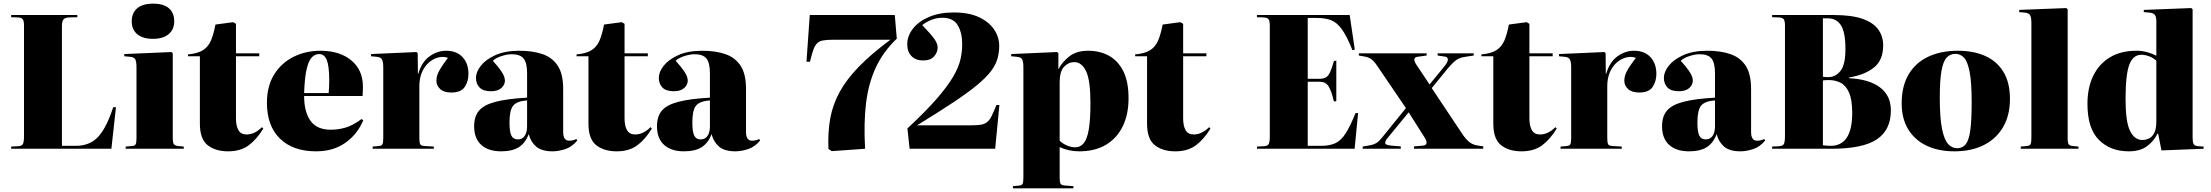

<svg xmlns="http://www.w3.org/2000/svg" viewBox="-20 -812 12070 1048"><path d="M41 0V-12L80 -14Q99 -15 105 -26Q111 -37 111 -69V-672Q111 -697 104.5 -706.5Q98 -716 76 -717L41 -718V-730H402V-718L358 -717Q334 -716 326 -705.5Q318 -695 318 -667V-16H393Q471 -16 516.5 -66Q562 -116 598 -227H613L588 0Z M815 -600Q759 -600 729 -625.5Q699 -651 699 -696Q699 -740 728 -766Q757 -792 815 -792Q874 -792 902.5 -766.5Q931 -741 931 -696Q931 -651 900.5 -625.5Q870 -600 815 -600ZM666 0V-12L702 -15Q716 -16 720.5 -24.5Q725 -33 725 -59V-444Q725 -474 719 -487Q713 -500 690 -502L658 -505L659 -517L916 -528L923 -521V-59Q923 -33 929 -25Q935 -17 952 -15L983 -12V0Z M1225 14Q1156 14 1113.5 -19.5Q1071 -53 1071 -137V-505H1006V-515Q1060 -520 1088.5 -538.5Q1117 -557 1131.5 -591Q1146 -625 1156 -678L1253 -691L1268 -682V-521H1395V-505H1268V-166Q1268 -125 1281.5 -101.5Q1295 -78 1326 -78Q1370 -78 1410 -118L1417 -110Q1381 -51 1337 -18.5Q1293 14 1225 14Z M1706 14Q1579 14 1508 -55.5Q1437 -125 1437 -251Q1437 -342 1476.5 -405.5Q1516 -469 1582.5 -502Q1649 -535 1729 -535Q1834 -535 1897.5 -482.5Q1961 -430 1961 -338Q1961 -327 1960.5 -315Q1960 -303 1959 -288H1640Q1640 -202 1674.5 -153Q1709 -104 1785 -104Q1826 -104 1866 -115.5Q1906 -127 1953 -162L1963 -156Q1931 -79 1865 -32.5Q1799 14 1706 14ZM1640 -304H1774Q1776 -322 1776.5 -340Q1777 -358 1777 -375Q1777 -450 1764 -483.5Q1751 -517 1722 -517Q1700 -517 1682.5 -499.5Q1665 -482 1654 -436Q1643 -390 1640 -304Z M2014 0V-12L2048 -15Q2063 -16 2067.5 -25Q2072 -34 2072 -59V-444Q2072 -473 2065.5 -486.5Q2059 -500 2036 -502L2005 -505L2006 -517L2254 -528L2260 -521L2261 -409H2263Q2282 -474 2324.5 -504.5Q2367 -535 2415 -535Q2472 -535 2504.5 -500.5Q2537 -466 2537 -408Q2537 -369 2517 -338Q2497 -307 2443 -307Q2403 -307 2382.5 -326Q2362 -345 2362 -372Q2362 -387 2367 -402.5Q2372 -418 2385.5 -440Q2399 -462 2425 -496Q2402 -505 2375 -499Q2348 -493 2323.5 -473Q2299 -453 2284 -419.5Q2269 -386 2269 -342V-59Q2269 -36 2273 -26Q2277 -16 2298 -15L2348 -12V0Z M2715 14Q2646 14 2607 -21Q2568 -56 2568 -123Q2568 -177 2595 -208.5Q2622 -240 2685.5 -256.5Q2749 -273 2857 -279V-412Q2857 -469 2838 -492.5Q2819 -516 2773 -516Q2749 -516 2717.5 -506Q2686 -496 2670 -480Q2700 -447 2714 -426.5Q2728 -406 2732 -393.5Q2736 -381 2736 -372Q2736 -349 2716.5 -331.5Q2697 -314 2660 -314Q2617 -314 2597.5 -334.5Q2578 -355 2578 -387Q2578 -419 2604.5 -453Q2631 -487 2684 -511Q2737 -535 2815 -535Q2888 -535 2941.5 -516.5Q2995 -498 3024.5 -453Q3054 -408 3054 -327V-91Q3054 -44 3087 -44Q3107 -44 3126 -53L3131 -45Q3102 -10 3065 2Q3028 14 2996 14Q2937 14 2907 -11.5Q2877 -37 2866 -80Q2848 -32 2812.5 -9Q2777 14 2715 14ZM2806 -51Q2831 -51 2844 -70.5Q2857 -90 2857 -122V-264Q2801 -260 2781 -235Q2761 -210 2761 -144Q2761 -92 2771.5 -71.5Q2782 -51 2806 -51Z M3346 14Q3277 14 3234.5 -19.5Q3192 -53 3192 -137V-505H3127V-515Q3181 -520 3209.5 -538.5Q3238 -557 3252.5 -591Q3267 -625 3277 -678L3374 -691L3389 -682V-521H3516V-505H3389V-166Q3389 -125 3402.5 -101.5Q3416 -78 3447 -78Q3491 -78 3531 -118L3538 -110Q3502 -51 3458 -18.5Q3414 14 3346 14Z M3713 14Q3644 14 3605 -21Q3566 -56 3566 -123Q3566 -177 3593 -208.5Q3620 -240 3683.5 -256.5Q3747 -273 3855 -279V-412Q3855 -469 3836 -492.5Q3817 -516 3771 -516Q3747 -516 3715.5 -506Q3684 -496 3668 -480Q3698 -447 3712 -426.5Q3726 -406 3730 -393.5Q3734 -381 3734 -372Q3734 -349 3714.5 -331.5Q3695 -314 3658 -314Q3615 -314 3595.5 -334.5Q3576 -355 3576 -387Q3576 -419 3602.5 -453Q3629 -487 3682 -511Q3735 -535 3813 -535Q3886 -535 3939.5 -516.5Q3993 -498 4022.5 -453Q4052 -408 4052 -327V-91Q4052 -44 4085 -44Q4105 -44 4124 -53L4129 -45Q4100 -10 4063 2Q4026 14 3994 14Q3935 14 3905 -11.5Q3875 -37 3864 -80Q3846 -32 3810.5 -9Q3775 14 3713 14ZM3804 -51Q3829 -51 3842 -70.5Q3855 -90 3855 -122V-264Q3799 -260 3779 -235Q3759 -210 3759 -144Q3759 -92 3769.5 -71.5Q3780 -51 3804 -51Z M4520 13 4502 1Q4498 -89 4511.5 -164.5Q4525 -240 4562.5 -309Q4600 -378 4668 -448Q4736 -518 4840 -595H4527Q4494 -595 4473.5 -591.5Q4453 -588 4440.5 -576Q4428 -564 4419.5 -540Q4411 -516 4401 -475H4382L4400 -730H4864L4875 -601Q4800 -529 4760 -442.5Q4720 -356 4707 -247.5Q4694 -139 4702 0Z M4945 0 4933 -111Q5033 -204 5093 -273Q5153 -342 5183 -394Q5213 -446 5222.5 -488Q5232 -530 5232 -570Q5232 -634 5207.5 -674.5Q5183 -715 5124 -715Q5092 -715 5063.5 -703.5Q5035 -692 5014 -675Q5062 -625 5080 -599.5Q5098 -574 5098 -552Q5098 -527 5079 -504.5Q5060 -482 5018 -482Q4978 -482 4955 -506Q4932 -530 4932 -570Q4932 -616 4963.5 -656Q4995 -696 5052 -720Q5109 -744 5185 -744Q5269 -744 5324 -718Q5379 -692 5406.5 -650.5Q5434 -609 5434 -562Q5434 -525 5424.5 -491.5Q5415 -458 5389 -423.5Q5363 -389 5313 -347.5Q5263 -306 5183 -253Q5103 -200 4986 -128H5282Q5315 -128 5335 -131.5Q5355 -135 5368.5 -146Q5382 -157 5393 -179.5Q5404 -202 5419 -239H5435L5412 0Z M5509 216V204L5542 201Q5557 200 5561.5 191.5Q5566 183 5566 158V-444Q5566 -475 5559.5 -487.5Q5553 -500 5530 -502L5499 -505L5500 -517L5750 -528L5757 -521V-435H5758Q5777 -473 5816.5 -504Q5856 -535 5919 -535Q5984 -535 6033.5 -507.5Q6083 -480 6111.5 -423Q6140 -366 6140 -276Q6140 -188 6108.5 -123Q6077 -58 6017 -22Q5957 14 5871 14Q5841 14 5814.5 8Q5788 2 5764 -9V157Q5764 181 5768.5 190.5Q5773 200 5798 201L5839 204V216ZM5849 -8Q5877 -8 5895.5 -30.5Q5914 -53 5923 -105.5Q5932 -158 5932 -250Q5932 -374 5908 -423.5Q5884 -473 5844 -473Q5812 -473 5788 -447.5Q5764 -422 5764 -363V-44Q5780 -28 5803.5 -18Q5827 -8 5849 -8Z M6395 14Q6326 14 6283.5 -19.5Q6241 -53 6241 -137V-505H6176V-515Q6230 -520 6258.5 -538.5Q6287 -557 6301.5 -591Q6316 -625 6326 -678L6423 -691L6438 -682V-521H6565V-505H6438V-166Q6438 -125 6451.5 -101.5Q6465 -78 6496 -78Q6540 -78 6580 -118L6587 -110Q6551 -51 6507 -18.5Q6463 14 6395 14Z M6841 0V-12L6880 -14Q6899 -15 6905 -26Q6911 -37 6911 -69V-672Q6911 -697 6904.5 -706.5Q6898 -716 6876 -717L6841 -718V-730H7347L7375 -541L7362 -538Q7332 -614 7304.5 -652Q7277 -690 7245 -702Q7213 -714 7167 -714H7118V-382H7182Q7205 -382 7218 -390Q7231 -398 7240.5 -419Q7250 -440 7261 -479L7274 -481V-260L7261 -258Q7247 -318 7231 -342Q7215 -366 7183 -366H7118V-16H7192Q7237 -16 7268 -30Q7299 -44 7324 -82.5Q7349 -121 7379 -195H7393L7374 0Z M7418 0V-12L7463 -20Q7479 -23 7493 -31.5Q7507 -40 7523 -60L7654 -222L7499 -450Q7482 -476 7466.5 -488Q7451 -500 7425 -504L7397 -509V-521H7767V-509L7717 -502Q7686 -497 7711 -459L7783 -351L7860 -445Q7883 -472 7883 -486.5Q7883 -501 7867 -503L7827 -509V-521H8024V-509L7985 -503Q7960 -500 7945 -493.5Q7930 -487 7916.5 -474.5Q7903 -462 7882 -438L7795 -331L7965 -76Q7983 -50 8001 -36Q8019 -22 8044 -18L8076 -13V0H7698V-13L7746 -17Q7765 -19 7766.5 -31Q7768 -43 7755 -63L7669 -199L7550 -54Q7541 -42 7541 -31Q7541 -20 7576 -17L7626 -13V0Z M8285 14Q8216 14 8173.5 -19.5Q8131 -53 8131 -137V-505H8066V-515Q8120 -520 8148.5 -538.5Q8177 -557 8191.5 -591Q8206 -625 8216 -678L8313 -691L8328 -682V-521H8455V-505H8328V-166Q8328 -125 8341.5 -101.5Q8355 -78 8386 -78Q8430 -78 8470 -118L8477 -110Q8441 -51 8397 -18.5Q8353 14 8285 14Z M8498 0V-12L8532 -15Q8547 -16 8551.5 -25Q8556 -34 8556 -59V-444Q8556 -473 8549.5 -486.5Q8543 -500 8520 -502L8489 -505L8490 -517L8738 -528L8744 -521L8745 -409H8747Q8766 -474 8808.5 -504.5Q8851 -535 8899 -535Q8956 -535 8988.5 -500.5Q9021 -466 9021 -408Q9021 -369 9001 -338Q8981 -307 8927 -307Q8887 -307 8866.5 -326Q8846 -345 8846 -372Q8846 -387 8851 -402.5Q8856 -418 8869.5 -440Q8883 -462 8909 -496Q8886 -505 8859 -499Q8832 -493 8807.5 -473Q8783 -453 8768 -419.5Q8753 -386 8753 -342V-59Q8753 -36 8757 -26Q8761 -16 8782 -15L8832 -12V0Z M9199 14Q9130 14 9091 -21Q9052 -56 9052 -123Q9052 -177 9079 -208.5Q9106 -240 9169.5 -256.5Q9233 -273 9341 -279V-412Q9341 -469 9322 -492.5Q9303 -516 9257 -516Q9233 -516 9201.5 -506Q9170 -496 9154 -480Q9184 -447 9198 -426.5Q9212 -406 9216 -393.5Q9220 -381 9220 -372Q9220 -349 9200.5 -331.5Q9181 -314 9144 -314Q9101 -314 9081.5 -334.5Q9062 -355 9062 -387Q9062 -419 9088.5 -453Q9115 -487 9168 -511Q9221 -535 9299 -535Q9372 -535 9425.5 -516.5Q9479 -498 9508.5 -453Q9538 -408 9538 -327V-91Q9538 -44 9571 -44Q9591 -44 9610 -53L9615 -45Q9586 -10 9549 2Q9512 14 9480 14Q9421 14 9391 -11.5Q9361 -37 9350 -80Q9332 -32 9296.5 -9Q9261 14 9199 14ZM9290 -51Q9315 -51 9328 -70.5Q9341 -90 9341 -122V-264Q9285 -260 9265 -235Q9245 -210 9245 -144Q9245 -92 9255.5 -71.5Q9266 -51 9290 -51Z M9653 0V-12L9692 -14Q9711 -15 9717 -26.5Q9723 -38 9723 -70V-672Q9723 -697 9716.5 -706.5Q9710 -716 9688 -717L9653 -718V-730H9990Q10088 -730 10147 -709Q10206 -688 10232.5 -650.5Q10259 -613 10259 -564Q10259 -485 10210 -444.5Q10161 -404 10073 -389V-385Q10181 -380 10241 -335.5Q10301 -291 10301 -209Q10301 -103 10224.5 -51.5Q10148 0 9976 0ZM9959 -391Q9999 -391 10026 -425Q10053 -459 10053 -544Q10053 -636 10028.5 -674Q10004 -712 9956 -712H9930V-393Q9936 -392 9943.5 -391.5Q9951 -391 9959 -391ZM9972 -16Q10090 -16 10090 -196Q10090 -267 10073 -306Q10056 -345 10027 -360Q9998 -375 9963 -375Q9942 -375 9930 -373V-19Q9941 -18 9950.5 -17Q9960 -16 9972 -16Z M10648 14Q10561 14 10496.5 -16.5Q10432 -47 10396 -105.5Q10360 -164 10360 -248Q10360 -342 10398 -406Q10436 -470 10505 -502.5Q10574 -535 10667 -535Q10752 -535 10816 -506.5Q10880 -478 10915.5 -419.5Q10951 -361 10951 -272Q10951 -183 10914 -119Q10877 -55 10809 -20.5Q10741 14 10648 14ZM10663 -3Q10692 -3 10709.5 -24.5Q10727 -46 10734.5 -100.5Q10742 -155 10742 -254Q10742 -362 10731 -419Q10720 -476 10700.5 -497Q10681 -518 10653 -518Q10624 -518 10605 -497Q10586 -476 10577 -424Q10568 -372 10568 -279Q10568 -169 10580 -109.5Q10592 -50 10613 -26.5Q10634 -3 10663 -3Z M11010 0V-12L11043 -15Q11058 -16 11063 -24.5Q11068 -33 11068 -59V-686Q11068 -715 11061.5 -728Q11055 -741 11032 -743L11001 -746L11002 -758L11259 -768L11266 -761V-59Q11266 -33 11271.5 -24.5Q11277 -16 11296 -15L11325 -12V0Z M11599 14Q11499 14 11436.5 -48.5Q11374 -111 11374 -245Q11374 -334 11406 -399Q11438 -464 11497.5 -499.5Q11557 -535 11641 -535Q11672 -535 11699.5 -527.5Q11727 -520 11750 -508V-695Q11750 -720 11742 -730.5Q11734 -741 11714 -743L11681 -746L11682 -758L11941 -768L11948 -761V-60Q11948 -36 11953.5 -26Q11959 -16 11977 -14L12008 -12V0L11778 9L11760 -82H11756Q11736 -41 11698.5 -13.5Q11661 14 11599 14ZM11673 -48Q11693 -48 11710.5 -56.5Q11728 -65 11739 -87Q11750 -109 11750 -149V-481Q11732 -497 11710 -505Q11688 -513 11668 -513Q11623 -513 11602.5 -459Q11582 -405 11582 -271Q11582 -147 11606.5 -97.5Q11631 -48 11673 -48Z"/></svg>

Font: Literata 72pt ExtraBold
Style: Regular
Weight: 800
Designer: Latin by Veronika Burian and Jose Scaglione. Greek by Irene Vlachou. Cyrillic by Vera Evstafieva.
Foundry: TypeTogether
Version: Version 3.002